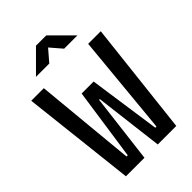

<svg xmlns="http://www.w3.org/2000/svg" viewBox="-260 -1002 1106 1106"><g transform="rotate(-45 293.0 -449.0)"><path d="M87.9 0 9.8 -693.4H112.3L170.9 -78.1H180.7L244.6 -517.6H342.3L405.3 -78.1H415L473.6 -693.4H576.2L498 0H347.2L295.9 -420.9H290L238.8 0ZM126.5 -771.5 253.4 -898.4H337.4L464.4 -771.5H356L295.4 -841.8L234.9 -771.5Z"/></g></svg>

Font: Caskaydia Cove
Style: Regular
Weight: 400
Monospace: yes
Designer: Aaron Bell
Foundry: Saja Typeworks
Version: Version 4.300; ttfautohint (v1.8.3)